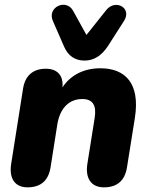

<svg xmlns="http://www.w3.org/2000/svg" viewBox="-20 -796 642 824"><path d="M98 8C155 8 188 -21 197 -78L226 -262C237 -330 275 -371 333 -371C380 -371 395 -342 386 -288L355 -93C345 -30 372 8 426 8C483 8 516 -21 525 -78L559 -291C582 -439 517 -503 411 -503C340 -503 283 -474 248 -421C253 -473 225 -501 177 -501C122 -501 88 -472 79 -416L28 -93C18 -30 44 8 98 8ZM343 -536C385 -536 417 -559 443 -598L512 -706C548 -762 476 -801 437 -754L351 -646L293 -751C263 -803 181 -765 207 -706L255 -596C272 -557 301 -536 343 -536Z"/></svg>

Font: SN Pro Heavy
Style: Italic
Weight: 800
Italic angle: -9°
Designer: Tobias Whetton
Foundry: Supernotes
Version: Version 1.001;Glyphs 3.2 (3249)